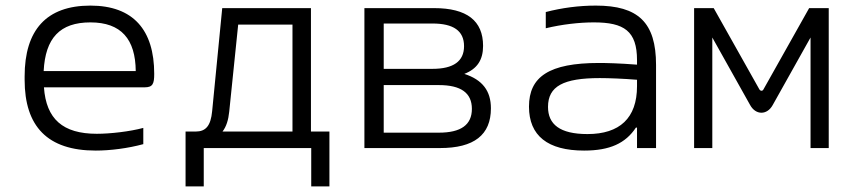

<svg xmlns="http://www.w3.org/2000/svg" viewBox="-20 -529 3040 686"><path d="M531 -265C531 -422 456 -509 303 -509C146 -509 68 -422 68 -256V-244C68 -77 150 9 322 9C374 9 437 1 492 -14V-72C444 -59 374 -51 326 -51C204 -51 145 -104 137 -217H497C526 -217 531 -230 531 -265ZM136 -275C142 -393 194 -449 303 -449C413 -449 464 -389 465 -275Z M679 -59H643V137H708V0H1092V137H1157V-59H1091V-500H774L738 -132C733 -79 715 -59 679 -59ZM775 -59C789 -77 796 -101 799 -130L831 -441H1025V-59Z M1282 0H1552C1674 0 1734 -47 1734 -142C1734 -204 1704 -244 1639 -265C1685 -283 1706 -315 1706 -365C1706 -455 1648 -500 1531 -500H1282ZM1351 -55V-225H1548C1627 -225 1666 -197 1666 -140C1666 -83 1627 -55 1548 -55ZM1351 -283V-445H1525C1600 -445 1638 -419 1638 -364C1638 -310 1600 -283 1525 -283Z M2109 -509C2048 -509 1988 -501 1930 -486V-428C1988 -442 2050 -449 2102 -449C2210 -449 2256 -418 2256 -314V-298C2192 -303 2145 -304 2120 -304C1942 -304 1870 -255 1870 -148C1870 -44 1937 9 2067 9C2159 9 2215 -17 2252 -73H2256V0H2324V-297C2324 -449 2260 -509 2109 -509ZM1938 -147C1938 -221 1993 -250 2123 -250C2154 -250 2208 -248 2256 -244V-221C2256 -107 2194 -50 2079 -50C1980 -50 1938 -85 1938 -147Z M2460 -500V0H2525V-395L2660 -154C2680 -117 2721 -117 2741 -154L2876 -395V0H2941V-500H2871L2708 -210C2705 -203 2697 -203 2693 -210L2530 -500Z"/></svg>

Font: LT Wave Mono Light
Style: Regular
Weight: 300
Designer: Daniel Lyons
Version: Version 2.5 (Glyphs App)